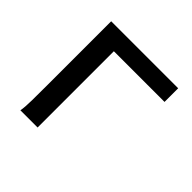

<svg xmlns="http://www.w3.org/2000/svg" viewBox="-133 -625 752 752"><g transform="rotate(45 243.0 -249.0)"><path d="M73.2 0Q77.1 -20.5 77.6 -59.3Q78.1 -98.1 78.1 -148.9V-498H449.2V-422.4H168.5V0Z"/></g></svg>

Font: Andika Compact
Style: Regular
Weight: 400
Designer: Victor Gaultney, Annie Olsen, Julie Remington, Don Collingsworth, Eric Hays, Becca Hirsbrunner
Foundry: SIL International
Version: Version 5.000 ; LnSpcTght